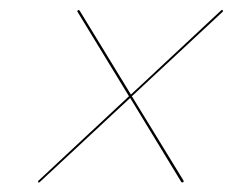

<svg xmlns="http://www.w3.org/2000/svg" viewBox="-20 -539 480 396"><path d="M58.5 -163Q58 -165 59.5 -166.5L246 -340.5L140 -514.5Q138.5 -516 141 -518Q142.5 -519 144 -517.5L250 -344L436 -517.5Q438 -519.5 439 -518Q441 -516.5 439 -514.5L252 -340.5L358.5 -166.5Q359.5 -164.5 357.5 -163Q355.5 -162 354 -163.5L248.5 -337L62 -163.5Q60.5 -162 58.5 -163Z"/></svg>

Font: Fraunces 144pt S000 Thin
Style: Italic
Weight: 100
Italic angle: -16°
Version: Version 1.000; ttfautohint (v1.8.3)